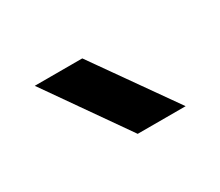

<svg xmlns="http://www.w3.org/2000/svg" viewBox="-52 -901 449 392"><g transform="rotate(-30 173.0 -705.0)"><path d="M183 -610 50 -800H162L296 -610Z"/></g></svg>

Font: Edgecutting Lite Medium
Style: Medium
Weight: 500
Designer: RandomMaerks (Nguyen Gia Bao)
Version: Version 1.0